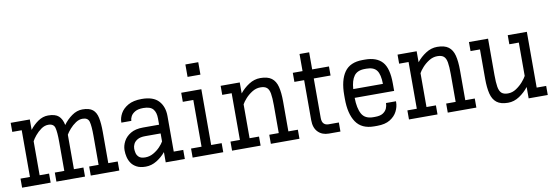

<svg xmlns="http://www.w3.org/2000/svg" viewBox="-54 -1094 4257 1478"><g transform="rotate(-10 2074.0 -355.0)"><path d="M23.4 0V-70.8H97.2V-436H23.4V-506.8H172.9V-425.3Q200.2 -461.4 237.5 -487.1Q274.9 -512.7 316.4 -512.7Q372.1 -512.7 398.4 -489Q424.8 -465.3 434.1 -417.5Q461.9 -456.5 501.5 -484.6Q541 -512.7 584.5 -512.7Q638.2 -512.7 664.8 -491Q691.4 -469.2 700.4 -425.3Q709.5 -381.3 709.5 -314.5V-70.8H783.2V0H560.1V-70.8H633.8V-297.4Q633.8 -375.5 624.5 -408.7Q615.2 -441.9 573.2 -441.9Q545.9 -441.9 519.5 -424.3Q493.2 -406.7 472.2 -382.8Q451.2 -358.9 440.9 -340.3Q440.9 -328.1 440.9 -314.5V-70.8H515.1V0H291.5V-70.8H365.7V-297.4Q365.7 -375.5 356.4 -408.7Q347.2 -441.9 305.2 -441.9Q276.4 -441.9 249.5 -422.9Q222.7 -403.8 202.1 -378.9Q181.6 -354 172.9 -336.4V-70.8H246.6V0Z M989.7 5.9Q946.8 5.9 919.2 -8.8Q891.6 -23.4 876.7 -46.1Q861.8 -68.8 856 -94.5Q850.1 -120.1 850.1 -142.6V-148.4Q850.1 -181.6 867.7 -215.3Q885.3 -249 922.9 -271.7Q960.4 -294.4 1020.5 -294.4H1146V-342.8Q1146 -390.6 1124.3 -416.3Q1102.5 -441.9 1048.3 -441.9Q1006.8 -441.9 983.4 -428Q960 -414.1 950.4 -395.8Q940.9 -377.4 940.9 -363.8V-360.4H862.8V-363.8Q862.8 -397 881.6 -431.4Q900.4 -465.8 941.4 -489.3Q982.4 -512.7 1048.3 -512.7Q1138.2 -512.7 1179.7 -467.5Q1221.2 -422.4 1221.2 -348.6V-70.8H1295.4V0H1146V-80.1Q1116.7 -44.4 1075.9 -19.3Q1035.2 5.9 989.7 5.9ZM1025.9 -226.1Q986.3 -226.1 964.6 -213.1Q942.9 -200.2 934.1 -182.1Q925.3 -164.1 925.3 -147.9V-143.1Q925.3 -129.9 929.4 -111.6Q933.6 -93.3 949 -79.1Q964.4 -64.9 998.5 -64.9Q1032.2 -64.9 1062.3 -82Q1092.3 -99.1 1114.3 -122.3Q1136.2 -145.5 1146 -163.6V-226.1Z M1425.8 -618.7V-715.8H1526.4V-618.7ZM1356.4 0V-70.8H1438.5V-436H1356.4V-506.8H1513.7V-70.8H1595.7V0Z M1664.6 0V-70.8H1738.3V-436H1664.6V-506.8H1814V-420.9Q1843.8 -458.5 1885.7 -485.6Q1927.7 -512.7 1974.6 -512.7Q2032.2 -512.7 2063 -489.5Q2093.8 -466.3 2105.5 -420.2Q2117.2 -374 2117.2 -304.7V-70.8H2191.4V0H1967.8V-70.8H2042V-287.6Q2042 -346.2 2036.1 -379.9Q2030.3 -413.6 2013.4 -427.7Q1996.6 -441.9 1963.4 -441.9Q1929.2 -441.9 1898.4 -422.6Q1867.7 -403.3 1845.5 -378.4Q1823.2 -353.5 1814 -335.4V-70.8H1887.7V0Z M2421.4 0Q2369.1 0 2337.2 -32.5Q2305.2 -64.9 2305.2 -125V-438H2229V-508.8H2305.2V-642.6H2380.4V-508.8H2511.7V-438H2380.4V-129.9Q2380.4 -99.1 2394 -85Q2407.7 -70.8 2431.2 -70.8H2511.7V0Z M2774.9 5.9Q2677.2 5.9 2633.1 -59.6Q2588.9 -125 2588.9 -242.2V-270.5Q2588.9 -387.7 2633.1 -450.2Q2677.2 -512.7 2774.9 -512.7H2793.5Q2884.8 -512.7 2929 -462.9Q2973.1 -413.1 2973.1 -294.9V-236.3H2664.6Q2665.5 -155.3 2690.4 -110.1Q2715.3 -64.9 2779.8 -64.9H2793.5Q2835 -64.9 2856.7 -79.3Q2878.4 -93.8 2886.7 -114Q2895 -134.3 2895 -151.9V-155.3H2973.1V-147Q2973.1 -112.3 2955.3 -76.9Q2937.5 -41.5 2899.2 -17.8Q2860.8 5.9 2798.8 5.9ZM2779.8 -441.9Q2721.7 -441.9 2695.8 -406.7Q2669.9 -371.6 2665.5 -304.7H2897.5Q2896.5 -378.9 2872.8 -410.4Q2849.1 -441.9 2793 -441.9Z M3047.4 0V-70.8H3121.1V-436H3047.4V-506.8H3196.8V-420.9Q3226.6 -458.5 3268.6 -485.6Q3310.5 -512.7 3357.4 -512.7Q3415 -512.7 3445.8 -489.5Q3476.6 -466.3 3488.3 -420.2Q3500 -374 3500 -304.7V-70.8H3574.2V0H3350.6V-70.8H3424.8V-287.6Q3424.8 -346.2 3418.9 -379.9Q3413.1 -413.6 3396.2 -427.7Q3379.4 -441.9 3346.2 -441.9Q3312 -441.9 3281.2 -422.6Q3250.5 -403.3 3228.3 -378.4Q3206.1 -353.5 3196.8 -335.4V-70.8H3270.5V0Z M3821.8 5.9Q3764.6 5.9 3733.6 -18.3Q3702.6 -42.5 3690.9 -89.8Q3679.2 -137.2 3679.2 -206.1V-436H3605.5V-506.8H3754.9V-223.1Q3754.9 -164.6 3760.7 -129.9Q3766.6 -95.2 3783.4 -80.1Q3800.3 -64.9 3833.5 -64.9Q3867.7 -64.9 3898.2 -85.2Q3928.7 -105.5 3951.2 -131.3Q3973.6 -157.2 3982.9 -175.3V-436H3908.7V-506.8H4058.1V-70.8H4132.3V0H3982.9V-88.9Q3953.1 -50.3 3911.1 -22.2Q3869.1 5.9 3821.8 5.9Z"/></g></svg>

Font: Kay Pho Du Medium
Style: Regular
Weight: 500
Designer: Victor Gaultney, Khu Oo Reh
Foundry: SIL International
Version: Version 3.000